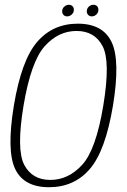

<svg xmlns="http://www.w3.org/2000/svg" viewBox="-20 -779 530 803"><path d="M185 4Q290 4 355.5 -72Q421 -148 452.5 -337.5Q483.5 -526 446.8 -603Q410 -680 305.5 -680Q201 -680 135.2 -603.5Q69.5 -527 38 -337.5Q7 -148.5 43.5 -72.2Q80 4 185 4ZM190.5 -26.5Q114.5 -26.5 81.2 -90Q48 -153.5 78.5 -337.5Q109.5 -521.5 166.8 -585.5Q224 -649.5 300 -649.5Q376 -649.5 409.2 -585.8Q442.5 -522 412 -337.5Q381.5 -153 323.8 -89.8Q266 -26.5 190.5 -26.5ZM261 -710.5Q271.5 -710.5 280.2 -718.5Q289 -726.5 289 -738Q289 -747.5 283 -753.2Q277 -759 268 -759Q257.5 -759 248.8 -751.2Q240 -743.5 240 -731.5Q240 -722.5 245.8 -716.5Q251.5 -710.5 261 -710.5ZM363.5 -710.5Q375 -710.5 383.2 -718.5Q391.5 -726.5 391.5 -738Q391.5 -747.5 386 -753.2Q380.5 -759 371 -759Q360 -759 351.5 -751.2Q343 -743.5 343 -731.5Q343 -722.5 349 -716.5Q355 -710.5 363.5 -710.5Z"/></svg>

Font: Anybody SemiCondensed ExtraLight
Style: Italic
Weight: 250
Width: 4
Italic angle: -10°
Version: Version 1.113;gftools[0.9.25]